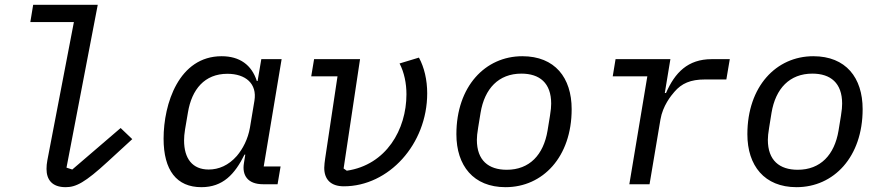

<svg xmlns="http://www.w3.org/2000/svg" viewBox="-20 -760 3641 792"><path d="M250.7 12.1C293.3 12.1 330.6 -6.7 425.1 -93.8L525.6 -186.1L477.6 -231.9L278.1 -60.7L254.3 -68.5L383.2 -740.1H116.8L105.1 -669H284.8L175.4 -99.1C172.9 -87.4 171.9 -73.2 171.9 -63.2C171.9 -19.5 194.2 12.1 250.7 12.1Z M810.7 12.1C899.5 12.1 948.5 -41.2 988.6 -122.2H991.8L986.2 -87C978 -38 1000.7 0 1065.3 0H1125L1137.4 -73.2H1067.8L1141.7 -516H1057.9L1042.6 -425.8H1039.4C1018.1 -492.5 968.4 -528.1 894.2 -528.1C717.7 -528.1 654.8 -331.7 654.8 -188.2C654.8 -57.2 708.8 12.1 810.7 12.1ZM739.3 -180.8C739.3 -193.9 740.4 -208.1 743.3 -225.9L755.3 -296.5C771 -391.3 823.9 -455.6 918 -455.6C992.9 -455.6 1041.2 -415.1 1029.5 -344.5L1011 -233.3C1002.8 -186.4 981.9 -146.3 957 -116.8C922.9 -77.8 882.1 -60.7 840.9 -60.7C773.8 -60.7 739.3 -105.8 739.3 -180.8Z M1275.6 -516 1263.8 -445H1372.2L1321.4 -106.9C1319.6 -94.1 1317.5 -78.8 1317.5 -67.8C1317.5 -20.6 1343.7 8.5 1398.4 8.5C1583.5 8.5 1742.2 -165.1 1742.2 -375C1742.2 -430.4 1730.1 -482.2 1708.1 -522.4L1628.2 -498.2C1647.4 -461.3 1656.6 -416.2 1656.6 -371.1C1656.6 -225.5 1573.2 -79.9 1410.5 -55.8L1397.4 -65L1465.2 -516Z M2065.3 12.1C2219.1 12.1 2338.1 -112.6 2338.1 -309.7C2338.1 -439.3 2269.2 -528.1 2134.6 -528.1C1981.5 -528.1 1862.6 -403.4 1862.6 -206.3C1862.6 -76.7 1932.9 12.1 2065.3 12.1ZM1947.1 -183.2C1947.1 -195.3 1948.5 -210.6 1952.4 -233.7L1962.4 -295.1C1979 -394.5 2036.6 -456.3 2130.7 -456.3C2206 -456.3 2253.6 -417.6 2253.6 -332.7C2253.6 -320.7 2252.5 -305.4 2248.6 -282.3L2238.6 -220.9C2221.9 -121.4 2164.4 -59.7 2070.3 -59.7C1995 -59.7 1947.1 -98.4 1947.1 -183.2Z M2659.4 0 2704.2 -266.3C2713.8 -324.2 2748.6 -365.8 2761.7 -381C2791.9 -416.2 2828.5 -432.2 2887.8 -432.2H2976.2L2990.4 -516H2915.8C2816.8 -516 2763.8 -459.9 2727.3 -376.4H2722.3L2745.4 -516H2519.2L2507.5 -445H2650.2L2576 0Z M3265.6 12.1C3419.4 12.1 3538.4 -112.6 3538.4 -309.7C3538.4 -439.3 3469.5 -528.1 3334.9 -528.1C3181.8 -528.1 3062.9 -403.4 3062.9 -206.3C3062.9 -76.7 3133.2 12.1 3265.6 12.1ZM3147.4 -183.2C3147.4 -195.3 3148.8 -210.6 3152.7 -233.7L3162.6 -295.1C3179.3 -394.5 3236.9 -456.3 3331 -456.3C3406.2 -456.3 3453.8 -417.6 3453.8 -332.7C3453.8 -320.7 3452.8 -305.4 3448.9 -282.3L3438.9 -220.9C3422.2 -121.4 3364.7 -59.7 3270.6 -59.7C3195.3 -59.7 3147.4 -98.4 3147.4 -183.2Z"/></svg>

Font: Margiela Mono Italic Text It
Style: Regular
Weight: 400
Designer: Mike Abbink, Paul van der Laan, Pieter van Rosmalen
Foundry: Bold Monday
Version: Version 2.003 2021